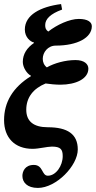

<svg xmlns="http://www.w3.org/2000/svg" viewBox="-25 -718 471 943"><path d="M275 -698C174 -685 97 -645 97 -573C97 -534 125 -513 142 -509V-507C108 -484 87 -453 87 -414C87 -387 107 -356 127 -346V-344C38 -289 -5 -216 -5 -128C-5 -42 47 13 135 13C165 13 207 2 230 2C273 2 283 16 283 49C283 96 250 145 210 145C179 145 188 92 141 92C97 92 85 125 85 146C85 177 108 205 161 205C251 205 357 96 357 16C357 -59 307 -93 210 -93C140 -93 104 -122 104 -179C104 -239 138 -283 199 -308C217 -305 251 -302 271 -302C348 -302 409 -331 409 -381C409 -404 388 -423 346 -423C296 -423 242 -408 205 -387C191 -398 185 -413 185 -429C185 -461 210 -494 249 -494C355 -494 426 -533 426 -589C426 -609 407 -625 362 -625C316 -625 254 -596 212 -563C199 -572 197 -582 197 -595C197 -624 222 -650 280 -671Z"/></svg>

Font: XITS
Style: Bold Italic
Weight: 700
Italic angle: -16.33°
Designer: MicroPress Inc., with final additions and corrections provided by Coen Hoffman, Elsevier (retired)
Version: Version 1.302